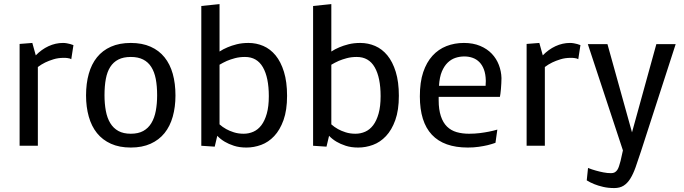

<svg xmlns="http://www.w3.org/2000/svg" viewBox="-20 -722 3389 951"><path d="M292 -509.3Q301.8 -509.3 311 -507.6Q320.3 -505.9 327.6 -503.9Q336.4 -501.5 343.8 -498.5L333 -428.7Q331.1 -430.2 326.2 -432.1Q322.3 -433.1 314.9 -434.3Q307.6 -435.5 295.9 -435.5Q268.1 -435.5 244.6 -428.2Q221.2 -420.9 204.1 -412.6Q184.1 -402.8 167.5 -390.1V0H77.1V-504.4L140.1 -509.3L157.2 -447.8Q185.5 -477.1 220.2 -493.2Q254.9 -509.3 292 -509.3Z M627.9 -509.3Q684.1 -509.3 725.8 -490.7Q767.6 -472.2 794.9 -438.2Q822.3 -404.3 835.7 -356.4Q849.1 -308.6 849.1 -249Q849.1 -192.4 835.7 -144.5Q822.3 -96.7 794.9 -62.7Q767.6 -28.8 725.8 -10Q684.1 8.8 627.9 8.8Q571.3 8.8 529.5 -10Q487.8 -28.8 460.4 -62.7Q433.1 -96.7 419.7 -144.5Q406.2 -192.4 406.2 -249Q406.2 -308.6 419.7 -356.4Q433.1 -404.3 460.4 -438.2Q487.8 -472.2 529.5 -490.7Q571.3 -509.3 627.9 -509.3ZM627.9 -59.6Q664.6 -59.6 689.5 -73.2Q714.4 -86.9 729.7 -112.3Q745.1 -137.7 751.7 -173.1Q758.3 -208.5 758.3 -250Q758.3 -295.9 751.5 -331.1Q744.6 -366.2 729.2 -390.4Q713.9 -414.6 689 -427.2Q664.1 -439.9 627.9 -439.9Q591.3 -439.9 566.4 -427.2Q541.5 -414.6 526.1 -390.4Q510.7 -366.2 504.2 -331.1Q497.6 -295.9 497.6 -250Q497.6 -208.5 504.2 -173.1Q510.7 -137.7 526.1 -112.3Q541.5 -86.9 566.4 -73.2Q591.3 -59.6 627.9 -59.6Z M977.1 0V-692.4L1067.4 -701.7V-466.8Q1085 -478.5 1107.4 -487.8Q1126.5 -496.1 1152.6 -502.7Q1178.7 -509.3 1210.9 -509.3Q1249.5 -509.3 1284.2 -494.4Q1318.8 -479.5 1345 -447.8Q1371.1 -416 1386.5 -366.2Q1401.9 -316.4 1401.9 -247.6Q1401.9 -176.3 1384.3 -127.2Q1366.7 -78.1 1338.1 -47.9Q1309.6 -17.6 1273.7 -4.4Q1237.8 8.8 1200.7 8.8Q1165.5 8.8 1138.7 0Q1111.8 -8.8 1093.3 -20Q1071.8 -32.7 1056.2 -49.3L1043.5 4.4ZM1067.4 -106Q1082 -92.8 1100.6 -82.5Q1116.2 -73.7 1138.2 -66.7Q1160.2 -59.6 1187 -59.6Q1212.4 -59.6 1235.1 -69.6Q1257.8 -79.6 1274.7 -101.8Q1291.5 -124 1301.5 -159.4Q1311.5 -194.8 1311.5 -245.6Q1311.5 -337.9 1282.2 -388.9Q1252.9 -439.9 1193.4 -439.9Q1166.5 -439.9 1143.8 -433.8Q1121.1 -427.7 1104 -420.4Q1084.5 -411.6 1067.4 -401.4Z M1530.8 0V-692.4L1621.1 -701.7V-466.8Q1638.7 -478.5 1661.1 -487.8Q1680.2 -496.1 1706.3 -502.7Q1732.4 -509.3 1764.6 -509.3Q1803.2 -509.3 1837.9 -494.4Q1872.6 -479.5 1898.7 -447.8Q1924.8 -416 1940.2 -366.2Q1955.6 -316.4 1955.6 -247.6Q1955.6 -176.3 1938 -127.2Q1920.4 -78.1 1891.8 -47.9Q1863.3 -17.6 1827.4 -4.4Q1791.5 8.8 1754.4 8.8Q1719.2 8.8 1692.4 0Q1665.5 -8.8 1647 -20Q1625.5 -32.7 1609.9 -49.3L1597.2 4.4ZM1621.1 -106Q1635.7 -92.8 1654.3 -82.5Q1669.9 -73.7 1691.9 -66.7Q1713.9 -59.6 1740.7 -59.6Q1766.1 -59.6 1788.8 -69.6Q1811.5 -79.6 1828.4 -101.8Q1845.2 -124 1855.2 -159.4Q1865.2 -194.8 1865.2 -245.6Q1865.2 -337.9 1835.9 -388.9Q1806.6 -439.9 1747.1 -439.9Q1720.2 -439.9 1697.5 -433.8Q1674.8 -427.7 1657.7 -420.4Q1638.2 -411.6 1621.1 -401.4Z M2279.8 -442.4Q2256.8 -442.4 2235.6 -435.3Q2214.4 -428.2 2197.3 -411.6Q2180.2 -395 2168.7 -367.9Q2157.2 -340.8 2154.3 -296.9H2385.3Q2385.3 -304.7 2385.7 -309.1Q2386.2 -313 2386.2 -316.9Q2386.2 -320.8 2386.2 -324.2Q2385.3 -355.5 2377 -377.7Q2368.7 -399.9 2354.5 -414.3Q2340.3 -428.7 2321.3 -435.5Q2302.2 -442.4 2279.8 -442.4ZM2434.1 -14.6Q2416.5 -8.3 2395 -2.9Q2376.5 1.5 2351.6 5.1Q2326.7 8.8 2296.9 8.8Q2178.7 8.8 2119.1 -54.7Q2059.6 -118.2 2059.6 -244.6Q2059.6 -315.4 2076.2 -364.5Q2092.8 -413.6 2122.1 -445.8Q2151.4 -478 2191.4 -493.7Q2231.4 -509.3 2277.8 -509.3Q2323.7 -509.3 2358.4 -494.6Q2393.1 -480 2416 -455.8Q2439 -431.6 2450.9 -400.4Q2462.9 -369.1 2463.9 -335.4Q2463.9 -325.2 2463.1 -309.8Q2462.4 -294.4 2461.2 -281.5Q2460 -268.6 2458.7 -257.8Q2457.5 -247.1 2456.1 -242.2H2152.8V-224.6Q2152.8 -179.7 2163.6 -147Q2174.3 -114.3 2194.1 -95Q2213.9 -75.7 2241.7 -67.6Q2269.5 -59.6 2303.2 -59.6Q2331.1 -59.6 2356.2 -62.7Q2381.3 -65.9 2400.9 -69.8Q2423.8 -74.2 2443.4 -80.1Z M2803.2 -509.3Q2813 -509.3 2822.3 -507.6Q2831.5 -505.9 2838.9 -503.9Q2847.7 -501.5 2855 -498.5L2844.2 -428.7Q2842.3 -430.2 2837.4 -432.1Q2833.5 -433.1 2826.2 -434.3Q2818.8 -435.5 2807.1 -435.5Q2779.3 -435.5 2755.9 -428.2Q2732.4 -420.9 2715.3 -412.6Q2695.3 -402.8 2678.7 -390.1V0H2588.4V-504.4L2651.4 -509.3L2668.5 -447.8Q2696.8 -477.1 2731.4 -493.2Q2766.1 -509.3 2803.2 -509.3Z M3110.4 -66.4 3231 -503.4H3326.7L3154.3 29.3Q3140.1 72.8 3128.2 106.4Q3116.2 140.1 3101.8 163.1Q3087.4 186 3068.6 197.8Q3049.8 209.5 3022.5 209.5Q2992.2 209.5 2967.3 203.6Q2942.4 197.8 2924.3 190.4Q2903.3 182.1 2886.2 171.4L2892.6 109.9Q2912.1 117.7 2931.6 123Q2948.7 127.9 2968.5 131.8Q2988.3 135.7 3006.8 135.7Q3017.6 135.7 3024.9 131.6Q3032.2 127.4 3037.4 119.9Q3042.5 112.3 3046.1 101.1Q3049.8 89.8 3053.7 75.2L3065.4 22.9L2891.6 -503.4H2988.8Z"/></svg>

Font: Mako
Style: Regular
Weight: 400
Designer: vernon adams
Foundry: vernon adams
Version: Version 1.000